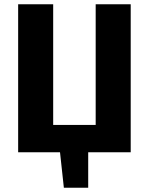

<svg xmlns="http://www.w3.org/2000/svg" viewBox="-20 -713 697 899"><path d="M592 0H393V166H279L261 0H65V-693H229V-128H428V-693H592Z"/></svg>

Font: FiraGOUPP
Style: Bold
Weight: 700
Designer: bBox Type
Foundry: bBox Type GmbH
Version: Version 1.001